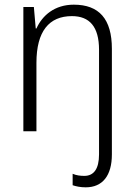

<svg xmlns="http://www.w3.org/2000/svg" viewBox="-20 -562 576 822"><path d="M347 240C419 240 459 190 459 99V-353C459 -481 404 -542 296 -542C214 -542 161 -496 136 -440H133L125 -532H80V0H136V-293C136 -428 190 -493 288 -493C363 -493 404 -448 404 -349V99C404 162 381 191 341 191C324 191 307 189 291 182V231C306 236 324 240 347 240Z"/></svg>

Font: Noto Sans Armenian SemiCondensed Light
Style: Regular
Weight: 300
Width: 4
Designer: Monotype Design Team
Foundry: Monotype Imaging Inc.
Version: Version 2.008